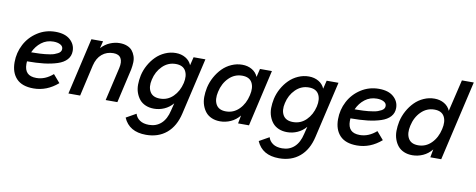

<svg xmlns="http://www.w3.org/2000/svg" viewBox="-74 -1045 4047 1631"><g transform="rotate(10 1950.0 -229.5)"><path d="M498.5 -361.3Q498.5 -317.9 470.9 -287.1Q443.4 -256.3 391.8 -239.5Q340.3 -222.7 276.9 -215.3Q213.4 -208 131.3 -208Q130.4 -192.4 130.4 -184.6Q130.4 -134.3 155.3 -108.4Q180.2 -82.5 233.9 -82.5Q309.1 -82.5 376 -141.1L434.6 -73.2Q339.4 9.3 224.6 9.3Q126 9.3 77.4 -42Q28.8 -93.3 28.8 -182.6Q28.8 -264.6 66.2 -336.2Q103.5 -407.7 172.9 -452.4Q242.2 -497.1 327.6 -497.1Q409.7 -497.1 454.1 -457.8Q498.5 -418.5 498.5 -361.3ZM324.7 -412.1Q265.6 -412.1 221.4 -378.2Q177.2 -344.2 152.8 -289.6Q174.3 -290 189 -290.3Q203.6 -290.5 228.8 -291.5Q253.9 -292.5 271.7 -294.7Q289.6 -296.9 312.3 -300.3Q335 -303.7 350.3 -309.3Q365.7 -314.9 379.6 -322.3Q393.6 -329.6 400.6 -339.8Q407.7 -350.1 407.7 -362.8Q407.7 -386.7 383.8 -399.4Q359.9 -412.1 324.7 -412.1Z M525.4 0 637.7 -487.8H738.3L722.7 -425.8Q756.3 -462.4 798.1 -479.7Q839.8 -497.1 881.3 -497.1Q918 -497.1 945.8 -485.8Q973.6 -474.6 989.5 -455.3Q1005.4 -436 1014.4 -410.2Q1023.4 -384.3 1022.2 -354.7Q1021 -325.2 1015.1 -293.9L947.8 0H846.7L913.1 -287.6Q925.8 -342.8 908 -373.3Q890.1 -403.8 842.8 -403.8Q785.2 -403.8 744.4 -369.4Q703.6 -335 688 -270L626.5 0Z M1233.9 231.4Q1088.9 231.4 1039.6 117.2L1125.5 68.8Q1135.3 102.5 1165.5 123Q1195.8 143.6 1245.1 143.6Q1307.1 143.6 1349.6 105Q1392.1 66.4 1409.2 -9.3L1425.3 -73.7Q1393.1 -36.1 1350.8 -17.6Q1308.6 1 1262.7 1Q1222.2 1 1190.2 -12.7Q1158.2 -26.4 1138.2 -50.3Q1118.2 -74.2 1106.4 -106.9Q1094.7 -139.6 1095 -177.7Q1095.2 -215.8 1104 -257.8Q1114.7 -305.7 1138.7 -348.6Q1162.6 -391.6 1195.8 -424.8Q1229 -458 1273.2 -477.5Q1317.4 -497.1 1365.2 -497.1Q1412.6 -497.1 1449.2 -475.6Q1485.8 -454.1 1501.5 -416L1519 -487.8H1621.1L1508.3 -1Q1482.4 111.8 1411.4 171.6Q1340.3 231.4 1233.9 231.4ZM1297.9 -92.3Q1363.8 -92.3 1410.9 -138.7Q1458 -185.1 1475.1 -257.8Q1489.7 -322.3 1466.3 -363.8Q1442.9 -405.3 1380.9 -405.3Q1314.9 -405.3 1266.6 -357.7Q1218.3 -310.1 1202.6 -238.8Q1187.5 -174.8 1211.7 -133.5Q1235.8 -92.3 1297.9 -92.3Z M1834.5 9.3Q1793.9 9.3 1762 -4.4Q1730 -18.1 1710 -42.2Q1689.9 -66.4 1678.2 -99.6Q1666.5 -132.8 1666.7 -171.6Q1667 -210.4 1675.8 -253.4Q1687 -302.7 1711.2 -346.7Q1735.4 -390.6 1768.8 -424.3Q1802.2 -458 1846.4 -477.5Q1890.6 -497.1 1938.5 -497.1Q1985.8 -497.1 2022.5 -475.6Q2059.1 -454.1 2074.7 -416L2091.8 -487.8H2194.8L2083 0H1988.8L2002 -70.3Q1969.7 -30.3 1925.5 -10.5Q1881.3 9.3 1834.5 9.3ZM1868.7 -82.5Q1934.6 -82.5 1982.2 -130.4Q2029.8 -178.2 2046.4 -253.4Q2062.5 -320.8 2039.3 -363Q2016.1 -405.3 1954.1 -405.3Q1887.7 -405.3 1839.4 -357.2Q1791 -309.1 1774.9 -234.9Q1759.3 -167.5 1783 -125Q1806.6 -82.5 1868.7 -82.5Z M2381.8 231.4Q2236.8 231.4 2187.5 117.2L2273.4 68.8Q2283.2 102.5 2313.5 123Q2343.8 143.6 2393.1 143.6Q2455.1 143.6 2497.6 105Q2540 66.4 2557.1 -9.3L2573.2 -73.7Q2541 -36.1 2498.8 -17.6Q2456.5 1 2410.6 1Q2370.1 1 2338.1 -12.7Q2306.2 -26.4 2286.1 -50.3Q2266.1 -74.2 2254.4 -106.9Q2242.7 -139.6 2242.9 -177.7Q2243.2 -215.8 2252 -257.8Q2262.7 -305.7 2286.6 -348.6Q2310.5 -391.6 2343.8 -424.8Q2377 -458 2421.1 -477.5Q2465.3 -497.1 2513.2 -497.1Q2560.5 -497.1 2597.2 -475.6Q2633.8 -454.1 2649.4 -416L2667 -487.8H2769L2656.2 -1Q2630.4 111.8 2559.3 171.6Q2488.3 231.4 2381.8 231.4ZM2445.8 -92.3Q2511.7 -92.3 2558.8 -138.7Q2606 -185.1 2623 -257.8Q2637.7 -322.3 2614.3 -363.8Q2590.8 -405.3 2528.8 -405.3Q2462.9 -405.3 2414.6 -357.7Q2366.2 -310.1 2350.6 -238.8Q2335.4 -174.8 2359.6 -133.5Q2383.8 -92.3 2445.8 -92.3Z M3288.6 -361.3Q3288.6 -317.9 3261 -287.1Q3233.4 -256.3 3181.9 -239.5Q3130.4 -222.7 3066.9 -215.3Q3003.4 -208 2921.4 -208Q2920.4 -192.4 2920.4 -184.6Q2920.4 -134.3 2945.3 -108.4Q2970.2 -82.5 3023.9 -82.5Q3099.1 -82.5 3166 -141.1L3224.6 -73.2Q3129.4 9.3 3014.6 9.3Q2916 9.3 2867.4 -42Q2818.8 -93.3 2818.8 -182.6Q2818.8 -264.6 2856.2 -336.2Q2893.6 -407.7 2962.9 -452.4Q3032.2 -497.1 3117.7 -497.1Q3199.7 -497.1 3244.1 -457.8Q3288.6 -418.5 3288.6 -361.3ZM3114.7 -412.1Q3055.7 -412.1 3011.5 -378.2Q2967.3 -344.2 2942.9 -289.6Q2964.4 -290 2979 -290.3Q2993.7 -290.5 3018.8 -291.5Q3043.9 -292.5 3061.8 -294.7Q3079.6 -296.9 3102.3 -300.3Q3125 -303.7 3140.4 -309.3Q3155.8 -314.9 3169.7 -322.3Q3183.6 -329.6 3190.7 -339.8Q3197.8 -350.1 3197.8 -362.8Q3197.8 -386.7 3173.8 -399.4Q3149.9 -412.1 3114.7 -412.1Z M3492.7 9.3Q3452.1 9.3 3420.2 -4.4Q3388.2 -18.1 3368.2 -42.2Q3348.1 -66.4 3336.4 -99.6Q3324.7 -132.8 3325 -171.6Q3325.2 -210.4 3334 -253.4Q3345.2 -302.7 3369.4 -346.7Q3393.6 -390.6 3427 -424.3Q3460.4 -458 3504.6 -477.5Q3548.8 -497.1 3596.7 -497.1Q3644 -497.1 3680.7 -475.6Q3717.3 -454.1 3732.9 -416L3797.9 -689.9H3900.4L3741.2 0H3647L3660.2 -70.3Q3627.9 -30.3 3583.7 -10.5Q3539.6 9.3 3492.7 9.3ZM3526.9 -82.5Q3592.8 -82.5 3640.4 -130.4Q3688 -178.2 3704.6 -253.4Q3720.7 -320.8 3697.5 -363Q3674.3 -405.3 3612.3 -405.3Q3545.9 -405.3 3497.6 -357.2Q3449.2 -309.1 3433.1 -234.9Q3417.5 -167.5 3441.2 -125Q3464.8 -82.5 3526.9 -82.5Z"/></g></svg>

Font: HK Grotesk SmBold Legacy Italic
Style: Regular
Weight: 600
Italic angle: -13°
Designer: Alfredo Marco Pradil
Foundry: Hanken Design Co.
Version: Version 2.022;PS 002.022;hotconv 1.0.88;makeotf.lib2.5.64775